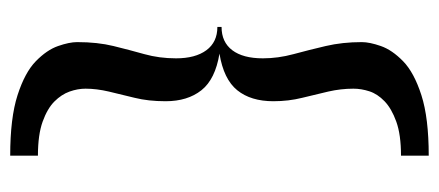

<svg xmlns="http://www.w3.org/2000/svg" viewBox="-256 -448 840 367"><g transform="rotate(-90 163.5 -265.0)"><path d="M49 135V82Q89 82 114 73Q139 64 153 50.5Q167 37 172 21.5Q177 6 177 -9Q177 -33 171.5 -57Q166 -81 159.5 -107Q153 -133 153 -162Q153 -205 174 -231Q195 -257 244 -265Q195 -273 174 -299.5Q153 -326 153 -368Q153 -401 159.5 -427Q166 -453 171.5 -476.5Q177 -500 177 -521Q177 -536 171.5 -551.5Q166 -567 152.5 -580.5Q139 -594 114 -603Q89 -612 49 -612V-665Q121 -665 164.5 -651Q208 -637 229.5 -616Q251 -595 258.5 -573.5Q266 -552 266 -537Q266 -498 258.5 -467.5Q251 -437 243 -408.5Q235 -380 235 -348Q235 -311 250.5 -290Q266 -269 295 -269V-261Q266 -261 250.5 -240.5Q235 -220 235 -182Q235 -153 243 -123.5Q251 -94 258.5 -62Q266 -30 266 7Q266 22 258.5 43.5Q251 65 229.5 86Q208 107 164.5 121Q121 135 49 135Z"/></g></svg>

Font: Smooch Sans Thin SemiBold
Style: Regular
Weight: 600
Version: Version 1.010